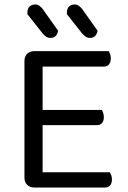

<svg xmlns="http://www.w3.org/2000/svg" viewBox="-20 -836 571 856"><path d="M133 0Q113 0 101 -12Q89 -24 89 -44V-564Q89 -584 101 -596Q113 -608 133 -608H465Q468 -603 471 -594.5Q474 -586 474 -576Q474 -559 466 -549Q458 -539 443 -539H170V-346H434Q437 -341 440 -332.5Q443 -324 443 -314Q443 -297 435 -287.5Q427 -278 412 -278H170V-68H470Q473 -63 476 -55Q479 -47 479 -36Q479 -19 471 -9.5Q463 0 448 0ZM102 -773V-777Q102 -798 112 -807Q122 -816 137 -816Q148 -816 156.5 -809.5Q165 -803 171 -795L239 -699Q233 -667 205 -667Q194 -667 185 -673Q176 -679 170 -687ZM278 -773V-777Q278 -797 287.5 -806.5Q297 -816 313 -816Q324 -816 332.5 -809.5Q341 -803 347 -795L415 -699Q409 -667 381 -667Q370 -667 361.5 -673Q353 -679 346 -687Z"/></svg>

Font: Baloo Thambi 2
Style: Regular
Weight: 400
Designer: Aadarsh Rajan and Ek Type
Foundry: Ek Type
Version: Version 1.640;hotconv 1.0.111;makeotfexe 2.5.65597; ttfautoh